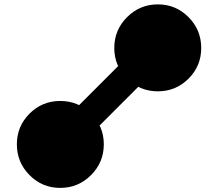

<svg xmlns="http://www.w3.org/2000/svg" viewBox="-20 -872 1040 895"><path d="M247.1 -280.3 628.9 -662.1 724.6 -567.4 342.8 -185.5ZM858.9 -792Q918 -732.4 918 -648.4Q918 -564.5 858.9 -505.4Q799.8 -446.3 715.8 -446.3Q631.8 -446.3 572.3 -505.4Q512.7 -564.5 512.7 -648.4Q512.7 -732.4 572.3 -792Q631.8 -851.6 715.8 -851.6Q799.8 -851.6 858.9 -792ZM404.3 -342.3Q463.9 -283.2 463.9 -199.2Q463.9 -115.2 404.3 -55.7Q344.7 3.9 260.7 3.9Q176.8 3.9 117.7 -55.7Q58.6 -115.2 58.6 -199.2Q58.6 -283.2 117.7 -342.3Q176.8 -401.4 260.7 -401.4Q344.7 -401.4 404.3 -342.3Z"/></svg>

Font: Heydings Controls
Style: Regular
Weight: 400
Monospace: yes
Designer: Heydon Pickering
Version: Version 1.0